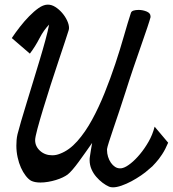

<svg xmlns="http://www.w3.org/2000/svg" viewBox="-20 -763 737 819"><path d="M697.3 -154.3Q685.5 -126 671.4 -104.5Q657.2 -83 644.5 -69.3Q629.9 -51.8 615.2 -41Q601.6 -28.3 581.5 -14.6Q561.5 -1 540.5 10.3Q519.5 21.5 498.5 28.8Q477.5 36.1 461.9 36.1Q452.1 36.1 445.3 33.2Q431.6 27.3 417.5 16.6Q403.3 5.9 390.6 -8.8Q377.9 -23.4 370.1 -41.5Q362.3 -59.6 362.3 -80.1Q362.3 -88.9 363.3 -93.8Q365.2 -107.4 367.7 -122.6Q370.1 -137.7 373 -153.3Q358.4 -132.8 343.8 -111.8Q329.1 -90.8 315.4 -72.3Q301.8 -53.7 289.6 -39.6Q277.3 -25.4 268.6 -18.6Q260.7 -12.7 247.6 -6.3Q234.4 0 218.3 4.9Q202.1 9.8 185.1 12.7Q168 15.6 152.3 15.6Q127.9 15.6 112.3 7.8Q100.6 1 89.4 -13.7Q78.1 -28.3 69.3 -47.9Q60.5 -67.4 55.2 -91.8Q49.8 -116.2 49.8 -141.6Q49.8 -154.3 50.8 -166Q51.8 -177.7 54.7 -190.4Q59.6 -210 69.8 -245.1Q80.1 -280.3 93.3 -323.2Q106.4 -366.2 121.1 -414.1Q135.7 -461.9 149.4 -507.3Q163.1 -552.7 173.8 -592.3Q184.6 -631.8 189.5 -658.2Q166 -633.8 148.4 -599.6Q130.9 -565.4 107.4 -534.2L30.3 -600.6Q45.9 -624 64.9 -648.4Q84 -672.9 104.5 -693.8Q125 -714.8 144.5 -728.5Q164.1 -742.2 181.6 -743.2H184.6Q200.2 -743.2 215.8 -733.4Q231.4 -723.6 244.6 -708.5Q257.8 -693.4 266.1 -675.8Q274.4 -658.2 274.4 -643.6Q274.4 -638.7 272.5 -632.8Q269.5 -623 257.8 -587.4Q246.1 -551.8 230 -503.9Q213.9 -456.1 196.3 -401.4Q178.7 -346.7 164.1 -298.3Q149.4 -250 139.6 -213.4Q129.9 -176.8 129.9 -166V-165Q129.9 -138.7 150.9 -119.6Q171.9 -100.6 203.1 -100.6Q219.7 -100.6 236.3 -107.4Q275.4 -122.1 309.6 -160.6Q343.8 -199.2 372.6 -252Q401.4 -304.7 426.3 -366.7Q451.2 -428.7 471.7 -490.2Q492.2 -551.8 508.3 -608.4Q524.4 -665 538.1 -707Q540 -714.8 549.3 -717.8Q558.6 -720.7 571.3 -720.7Q588.9 -720.7 605.5 -713.9Q622.1 -707 622.1 -693.4V-689.5Q619.1 -677.7 608.4 -645.5Q597.7 -613.3 582 -568.8Q566.4 -524.4 548.8 -472.7Q531.2 -420.9 515.6 -371.1Q502 -328.1 488.3 -287.6Q474.6 -247.1 463.4 -213.9Q452.1 -180.7 444.8 -157.7Q437.5 -134.8 436.5 -127V-123Q436.5 -108.4 440.9 -94.2Q445.3 -80.1 453.1 -68.8Q460.9 -57.6 470.7 -51.3Q480.5 -44.9 492.2 -44.9Q500 -44.9 504.9 -46.9Q518.6 -50.8 538.1 -66.4Q557.6 -82 577.1 -105.5Q596.7 -128.9 613.8 -158.7Q630.9 -188.5 639.6 -222.7Z"/></svg>

Font: Miniver
Style: Regular
Weight: 400
Designer: Dathan Boardman
Foundry: Open Window
Version: Version 1.000